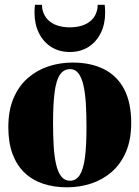

<svg xmlns="http://www.w3.org/2000/svg" viewBox="-20 -786 594 818"><path d="M15.5 -244Q15.5 -316.5 38 -368.5Q60.5 -420.5 99.2 -454Q138 -487.5 187 -503.5Q236 -519.5 289 -519.5Q367 -519.5 423 -491.2Q479 -463 509 -406Q539 -349 539 -262.5Q539 -190.5 516.5 -138.5Q494 -86.5 455.5 -53.2Q417 -20 368 -4Q319 12 265.5 12Q209 12 163 -3.5Q117 -19 84 -50.8Q51 -82.5 33.2 -130.8Q15.5 -179 15.5 -244ZM278.5 -16Q304 -16 319.5 -39.8Q335 -63.5 341.8 -114Q348.5 -164.5 348.5 -244.5Q348.5 -299 345.8 -344.2Q343 -389.5 335.5 -422.5Q328 -455.5 314.2 -473.5Q300.5 -491.5 279 -491.5Q251.5 -491.5 235.5 -468Q219.5 -444.5 212.8 -393.8Q206 -343 206 -261Q206 -207.5 208.8 -162.8Q211.5 -118 219.2 -85Q227 -52 241.2 -34Q255.5 -16 278.5 -16ZM277.5 -564.5Q232 -564.5 198.2 -586Q164.5 -607.5 145.8 -645.2Q127 -683 127 -732Q127 -743.5 127.5 -750.5Q128 -757.5 129 -765.5H159Q159 -760.5 159.5 -754.2Q160 -748 162 -741Q168.5 -717 184.8 -701Q201 -685 225 -677.2Q249 -669.5 277.5 -669.5Q306.5 -669.5 330.2 -677.2Q354 -685 370.5 -701Q387 -717 393 -741Q395 -748 395.5 -754.2Q396 -760.5 396 -765.5H426Q427 -757.5 427.5 -750.5Q428 -743.5 428 -732Q428 -683 409.2 -645.2Q390.5 -607.5 356.8 -586Q323 -564.5 277.5 -564.5Z"/></svg>

Font: Merriweather 144pt Black
Style: Regular
Weight: 900
Version: Version 2.100